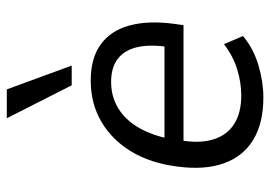

<svg xmlns="http://www.w3.org/2000/svg" viewBox="-135 -651 795 565"><g transform="rotate(-90 262.5 -368.5)"><path d="M258 9Q183 9 134 -20.5Q85 -50 64.5 -107Q44 -164 55 -245Q65 -323 99 -379.5Q133 -436 186.5 -467.5Q240 -499 308 -499Q374 -499 414.5 -469.5Q455 -440 470 -385Q485 -330 475 -255L471 -226H114L123 -282H425L406 -265Q415 -323 406.5 -361Q398 -399 372.5 -419Q347 -439 304 -439Q260 -439 225.5 -417.5Q191 -396 168.5 -356.5Q146 -317 136 -264L133 -241Q122 -180 134.5 -139Q147 -98 180 -77Q213 -56 264 -56Q302 -56 341 -68Q380 -80 415 -107L439 -51Q402 -20 353 -5.5Q304 9 258 9ZM294 -555 197 -746H282L352 -555Z"/></g></svg>

Font: Nunito Sans 10pt SemiCondensed
Style: Italic
Weight: 400
Width: 4
Italic angle: -9°
Designer: Vernon Adams
Foundry: Vernon Adams
Version: Version 3.101;gftools[0.9.27]